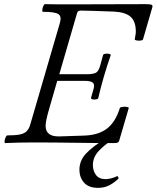

<svg xmlns="http://www.w3.org/2000/svg" viewBox="-20 -687 755 926"><path d="M6 3Q1 3 2 -6Q3 -15 7 -24.5Q11 -34 16 -34Q55 -34 76.5 -38.5Q98 -43 109.5 -55Q121 -67 127 -90L269 -577Q278 -608 261.5 -619Q245 -630 187 -630Q183 -630 184 -639.5Q185 -649 189 -658Q193 -667 197 -667Q230 -666 264 -666Q298 -666 332 -666Q419 -666 506.5 -666.5Q594 -667 681 -667Q703 -667 710 -664.5Q717 -662 715 -653L670 -498Q669 -493 658.5 -491.5Q648 -490 638.5 -492Q629 -494 630 -498Q631 -506 633 -515.5Q635 -525 635 -535Q635 -583 610.5 -605.5Q586 -628 531 -631Q474 -633 432 -634.5Q390 -636 370 -636Q355 -636 352 -625L266 -329H398Q425 -329 440 -335Q455 -341 463 -370L477 -421Q478 -426 487 -427.5Q496 -429 505 -427.5Q514 -426 514 -421Q505 -395 497 -370Q489 -345 481 -318Q472 -286 465.5 -261.5Q459 -237 454 -214Q452 -209 443 -207.5Q434 -206 426 -208Q418 -210 419 -215L431 -257Q438 -280 427.5 -288.5Q417 -297 389 -297H256L214 -151Q200 -102 200 -80Q200 -29 263 -29L385 -33Q454 -35 495.5 -66.5Q537 -98 558 -166Q560 -170 570.5 -171.5Q581 -173 591 -171.5Q601 -170 601 -166L555 -9Q553 -2 548 0.5Q543 3 531 3Q438 3 338.5 1.5Q239 0 137 0Q72 0 6 3ZM453 219Q407 219 385 193.5Q363 168 363 132Q363 88 394.5 54Q426 20 491 -20H532Q480 14 454 43.5Q428 73 428 109Q428 137 443 157Q458 177 489 177Q501 177 515 173.5Q529 170 544 163Q547 161 550 166.5Q553 172 551 175Q530 195 506.5 207Q483 219 453 219Z"/></svg>

Font: Junicode SmExp
Style: Italic
Weight: 400
Width: 6
Italic angle: -11°
Designer: Peter S. Baker
Version: Version 2.205; ttfautohint (v1.8.4)